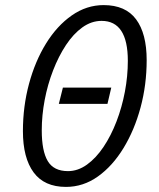

<svg xmlns="http://www.w3.org/2000/svg" viewBox="-20 -724 624 754"><path d="M239 10Q154 10 112 -47Q70 -104 70 -209Q70 -306 94 -395Q118 -484 161 -553.5Q204 -623 262 -663.5Q320 -704 387 -704Q473 -704 514.5 -648Q556 -592 556 -488Q556 -391 532 -302Q508 -213 465 -142.5Q422 -72 364.5 -31Q307 10 239 10ZM247 -52Q286 -52 321.5 -77.5Q357 -103 386.5 -147Q416 -191 437.5 -247Q459 -303 470.5 -364Q482 -425 482 -485Q482 -642 379 -642Q339 -642 303.5 -616.5Q268 -591 239 -547Q210 -503 188.5 -447.5Q167 -392 155.5 -331.5Q144 -271 144 -212Q144 -131 167.5 -91.5Q191 -52 247 -52ZM211 -316 227 -380H417L402 -316Z"/></svg>

Font: Ubuntu Sans Condensed
Style: Italic
Weight: 400
Width: 3
Italic angle: -13.5°
Designer: Dalton Maag Ltd
Foundry: Dalton Maag Ltd
Version: Version 1.006; ttfautohint (v1.8.4.7-5d5b)